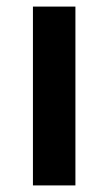

<svg xmlns="http://www.w3.org/2000/svg" viewBox="-20 -563 329 583"><path d="M209 0H80V-543H209Z"/></svg>

Font: Noto Sans Nag Mundari SemiBold
Style: Regular
Weight: 600
Version: Version 1.000